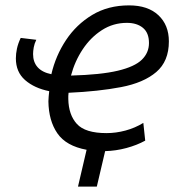

<svg xmlns="http://www.w3.org/2000/svg" viewBox="-20 -550 664 714"><path d="M270 144 302 7Q226 -7 193.5 -54Q161 -101 160 -173Q160 -181 161 -191Q162 -201 163 -211Q108 -222 73.5 -252Q39 -282 39 -333Q39 -350 43 -369Q47 -388 57 -409L115 -402Q108 -388 105.5 -374Q103 -360 103 -349Q103 -319 120 -300Q137 -281 171 -274Q187 -343 225.5 -401Q264 -459 323 -494.5Q382 -530 460 -530Q530 -530 569 -493.5Q608 -457 608 -396Q608 -322 561 -282Q514 -242 430 -226Q346 -210 235 -205Q234 -199 234 -193Q234 -187 234 -182Q235 -123 266 -89Q297 -55 376 -55Q411 -55 446.5 -64.5Q482 -74 513 -93L520 -27Q489 -10 450 0.5Q411 11 371 12L340 144ZM244 -269Q355 -272 418 -287Q481 -302 507.5 -328Q534 -354 534 -390Q534 -428 511.5 -446.5Q489 -465 452 -465Q401 -465 359 -438Q317 -411 287.5 -366.5Q258 -322 244 -269Z"/></svg>

Font: Ubuntu Sans
Style: Italic
Weight: 400
Italic angle: -13.5°
Designer: Dalton Maag Ltd
Foundry: Dalton Maag Ltd
Version: Version 1.006